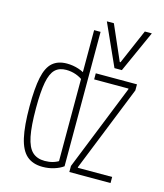

<svg xmlns="http://www.w3.org/2000/svg" viewBox="-118 -879 836 977"><g transform="rotate(15 300.0 -390.0)"><path d="M198 10Q146 10 114.5 -17.5Q83 -45 69 -106.5Q55 -168 55 -270Q55 -366 67 -423Q79 -480 107.5 -505Q136 -530 183 -530Q215 -530 245.5 -520Q276 -510 299 -491L285 -463Q265 -480 240 -489Q215 -498 188 -498Q151 -498 129.5 -477Q108 -456 98.5 -406.5Q89 -357 89 -270Q89 -176 100 -122Q111 -68 135.5 -45Q160 -22 201 -22Q247 -22 280 -45L272 -28V-488V-730H306V-22Q287 -8 258.5 1Q230 10 198 10ZM337 0V-32L518 -484V-488H337V-520H554V-488L373 -36V-32H554V0ZM422 -570 323 -790H360L440 -607H444L523 -790H560L461 -570Z"/></g></svg>

Font: M PLUS Code Latin Expanded ExtraLight
Style: Regular
Weight: 250
Width: 7
Designer: Coji Morishita
Foundry: UNDERFOREST DESIGN
Version: Version 1.002; ttfautohint (v1.8.3)